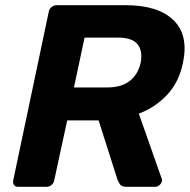

<svg xmlns="http://www.w3.org/2000/svg" viewBox="-20 -720 731 740"><path d="M50 0Q39 0 34 -7Q29 -14 31 -25L168 -675Q170 -686 179 -693Q188 -700 199 -700H464Q589 -700 648.5 -642.5Q708 -585 685 -477Q670 -404 624.5 -355Q579 -306 515 -282L603 -32Q604 -29 604.5 -27Q605 -25 604 -21Q602 -13 594.5 -6.5Q587 0 578 0H467Q449 0 442.5 -9.5Q436 -19 433 -27L360 -256H239L189 -25Q187 -14 178.5 -7Q170 0 159 0ZM265 -383H394Q448 -383 480 -408Q512 -433 522 -478Q531 -523 510.5 -549Q490 -575 435 -575H306Z"/></svg>

Font: Rubik Light SemiBold
Style: Italic
Weight: 600
Italic angle: -12°
Version: Version 2.104